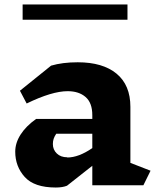

<svg xmlns="http://www.w3.org/2000/svg" viewBox="-20 -827 705 857"><path d="M620 0H392V-87L279 2Q259 10 229 10Q133 10 90.5 -37Q48 -84 48 -150Q48 -189 72 -226.5Q96 -264 141 -296H392V-313Q392 -368 362 -394Q332 -420 282 -420Q212 -420 99 -365L69 -422L208 -534Q259 -549 327 -549Q439 -549 500.5 -498Q562 -447 562 -350V-100L652 -65ZM392 -166V-230H231Q223 -218 219.5 -207.5Q216 -197 216 -184Q216 -159 233.5 -142Q251 -125 280 -125V-124Q331 -124 392 -166ZM81 -807H549V-739H81Z"/></svg>

Font: Inknut Antiqua
Style: Bold
Weight: 700
Designer: Claus Eggers Sørensen
Foundry: Claus Eggers Sørensen
Version: Version 1.003; ttfautohint (v1.8.2) -l 8 -r 50 -G 200 -x 14 